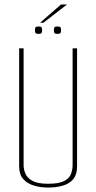

<svg xmlns="http://www.w3.org/2000/svg" viewBox="-20 -837 432 862"><path d="M196 5Q161 5 131.5 -4Q102 -13 84 -33.5Q66 -54 66 -89V-620H86V-97Q86 -75 95 -55.5Q104 -36 127.5 -24Q151 -12 196 -12Q244 -12 267.5 -24Q291 -36 298.5 -55.5Q306 -75 306 -97V-620H326V-89Q326 -54 309.5 -33.5Q293 -13 263.5 -4Q234 5 196 5ZM237 -685Q226 -685 224 -689.5Q222 -694 222 -701Q222 -709 224 -713.5Q226 -718 237 -718Q250 -718 252 -713.5Q254 -709 254 -701Q254 -694 252 -689.5Q250 -685 237 -685ZM153 -685Q141 -685 139 -689.5Q137 -694 137 -701Q137 -709 139 -713.5Q141 -718 153 -718Q165 -718 167 -713.5Q169 -709 169 -701Q169 -694 167 -689.5Q165 -685 153 -685ZM160 -735 254 -817H281L175 -735Z"/></svg>

Font: Smooch Sans Thin
Style: Regular
Weight: 100
Designer: Robert E. Leuschke
Foundry: Robert E. Leuschke
Version: Version 1.010